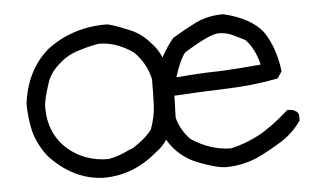

<svg xmlns="http://www.w3.org/2000/svg" viewBox="-40 -535 993 589"><g transform="rotate(-5 456.0 -240.0)"><path d="M277 -62Q309 -68 337 -82L356 -90Q396 -116 414 -141Q428 -179 429.5 -215.5Q431 -252 431 -294Q421 -343 383 -381Q331 -417 277 -417Q242 -411 208 -399.5Q174 -388 147 -361Q122 -338 113 -307Q97 -259 97 -237Q97 -155 153 -106Q205 -62 277 -62ZM513 -294Q576 -300 640 -301Q703 -304 767 -310Q755 -360 727 -389Q706 -400 684 -410Q666 -417 647 -417Q619 -417 539 -367Q522 -345 506 -294ZM634 -6Q607 -6 552 -27Q489 -51 458 -106Q445 -85 422 -69Q349 -6 256 -6Q163 -10 91 -88Q63 -124 51 -166Q41 -209 41 -253Q54 -356 123 -415Q201 -474 305 -474Q320 -474 379 -449Q412 -435 437 -406Q458 -385 469 -358Q486 -390 507 -415Q545 -438 581.5 -456Q618 -474 666 -474Q750 -454 786 -408Q820 -358 829 -284L815 -263Q738 -248 656.5 -245.5Q575 -243 495 -238L493 -170Q504 -130 533 -101Q593 -62 655 -62Q699 -72 740 -93.5Q781 -115 836 -164Q854 -164 858 -160Q869 -156 871 -145V-129Q846 -92 807.5 -68Q769 -44 731 -26Q683 -6 634 -6Z"/></g></svg>

Font: Yozai
Style: Regular
Weight: 400
Designer: LXGW / Y.OzVox
Foundry: LXGW / Y.OzVox
Version: Version 0.861;October 22, 2024